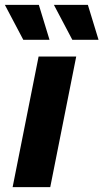

<svg xmlns="http://www.w3.org/2000/svg" viewBox="-33 -771 426 791"><path d="M19 0 126 -538H281L174 0ZM63 -607 -13 -751H127L171 -607ZM265 -607 189 -751H329L373 -607Z"/></svg>

Font: Montserrat
Style: Bold Italic
Weight: 700
Italic angle: -11.3°
Designer: Julieta Ulanovsky
Foundry: Julieta Ulanovsky
Version: Version 9.000; ttfautohint (v1.8.4.7-5d5b)